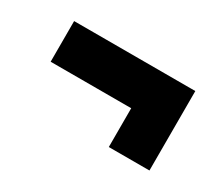

<svg xmlns="http://www.w3.org/2000/svg" viewBox="-53 -411 524 450"><g transform="rotate(30 209.0 -186.5)"><path d="M263 -79V-184H45V-294H373V-79Z"/></g></svg>

Font: Saira Ultra Condensed ExtraBold
Style: Regular
Weight: 800
Width: 1
Designer: Hector Gatti with collaboration of the Omnibus-Type team
Foundry: Omnibus-Type
Version: Version 1.001; ttfautohint (v1.8)